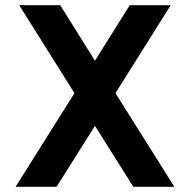

<svg xmlns="http://www.w3.org/2000/svg" viewBox="-20 -720 732 740"><path d="M346 -235 198 0H40L267 -361L54 -700H212L346 -486L480 -700H638L425 -361L652 0H494Z"/></svg>

Font: OVRPSS Recut ExtraBold
Style: Regular
Weight: 800
Designer: Giant Group
Foundry: Giant Group
Version: Version 1.001;hotconv 1.0.109;makeotfexe 2.5.65596